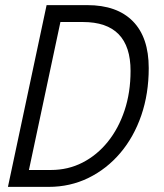

<svg xmlns="http://www.w3.org/2000/svg" viewBox="-20 -730 640 750"><path d="M11 0 162 -710H321Q437 -710 499 -647Q561 -584 561 -464Q561 -364 532 -279.5Q503 -195 450 -132.5Q397 -70 325.5 -35Q254 0 170 0ZM93 -66H179Q246 -66 302.5 -95Q359 -124 401 -176Q443 -228 466.5 -298.5Q490 -369 490 -453Q490 -644 304 -644H216Z"/></svg>

Font: Geist Mono Light
Style: Italic
Weight: 300
Italic angle: -12°
Monospace: yes
Designer: Basement.studio, Andrés Briganti, Mateo Zaragoza
Foundry: Basement.studio, Vercel, Andrés Briganti, Guido Ferreyra, Mateo Zaragoza
Version: Version 1.500; ttfautohint (v1.8.4.7-5d5b)